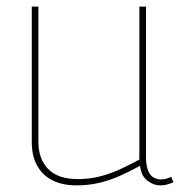

<svg xmlns="http://www.w3.org/2000/svg" viewBox="-20 -550 549 580"><path d="M211 10Q169 10 139 -5Q109 -20 92.5 -49Q76 -78 76 -121V-530H96V-121Q96 -70 125.5 -39.5Q155 -9 215 -9Q249 -9 279.5 -16.5Q310 -24 340 -37.5Q370 -51 401 -68V-530H421V-76Q421 -51 427 -35.5Q433 -20 443.5 -14Q454 -8 466 -8Q482 -8 497 -16L504 1Q496 4 489.5 6Q483 8 476.5 9Q470 10 464 10Q444 10 425.5 -4Q407 -18 403 -49Q372 -32 341.5 -18.5Q311 -5 279 2.5Q247 10 211 10Z"/></svg>

Font: Georama ExtraCondensed Thin Thin
Style: Regular
Weight: 250
Version: Version 1.001